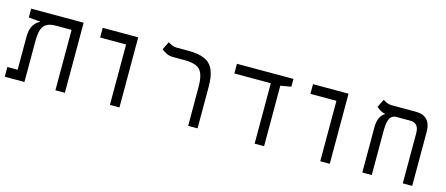

<svg xmlns="http://www.w3.org/2000/svg" viewBox="-44 -1081 3604 1550"><g transform="rotate(15 1758.0 -306.0)"><path d="M516.6 0H437.5V-504.9H307.6Q255.4 -504.9 227.5 -487.1Q199.7 -469.2 189.2 -433.1Q178.7 -397 178.7 -342.8V0H14.2V-81.1H100.1V-352.1Q100.1 -418.9 121.8 -453.1Q143.6 -487.3 174.3 -501.5V-504.9H158.7L78.1 -512.2V-585.9H516.6Z M893.1 0V-504.9H675.8V-585.9H972.7V0Z M1625.5 -348.6V0H1546.9V-322.3Q1546.9 -392.6 1532 -432.4Q1517.1 -472.2 1480.7 -488.5Q1444.3 -504.9 1378.9 -504.9H1287.1Q1253.4 -504.9 1229.5 -517.3Q1205.6 -529.8 1188 -543.5L1221.2 -611.8Q1232.4 -604 1252 -595Q1271.5 -585.9 1293 -585.9H1393.1Q1479.5 -585.9 1530.3 -562.3Q1581.1 -538.6 1603.3 -486.3Q1625.5 -434.1 1625.5 -348.6Z M2102.5 0V-504.9H1797.9V-585.9H2270V-521L2181.6 -505.4V0Z M2650.9 0V-504.9H2433.6V-585.9H2730.5V0Z M3419.4 -452.1V0H3340.8V-418.5Q3340.8 -504.4 3268.1 -504.4H3145.5Q3114.7 -501 3101.1 -477.3Q3087.4 -453.6 3084.5 -422.9Q3081.5 -392.1 3081.5 -366.7V0H3002.4V-376Q3002.4 -426.8 3017.8 -458.5Q3033.2 -490.2 3055.7 -501V-505.4Q3033.2 -509.3 3015.1 -521Q2997.1 -532.7 2983.9 -543.5L3017.6 -611.8Q3028.8 -604 3048.1 -595Q3067.4 -585.9 3089.4 -585.9H3293Q3355.5 -585.9 3387.5 -551.8Q3419.4 -517.6 3419.4 -452.1Z"/></g></svg>

Font: CaskaydiaMono NF SemiLight
Style: Regular
Weight: 350
Designer: Aaron Bell
Foundry: Saja Typeworks
Version: Version 2111.001; ttfautohint (v1.8.4);Nerd Fonts 3.1.1